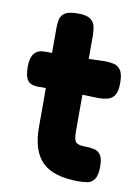

<svg xmlns="http://www.w3.org/2000/svg" viewBox="-78 -712 567 775"><g transform="rotate(10 205.5 -324.5)"><path d="M298 9Q196 9 149.5 -36Q103 -81 103 -179V-339H68Q39 -340 27.5 -356.5Q16 -373 16 -412Q16 -483 72 -483H103V-585Q103 -604 106.5 -620.5Q110 -637 125.5 -647.5Q141 -658 178 -658Q214 -658 229.5 -647Q245 -636 249 -618.5Q253 -601 253 -582V-485L320 -487Q339 -487 356 -483Q373 -479 384 -463.5Q395 -448 395 -411Q395 -376 384.5 -360.5Q374 -345 356.5 -340.5Q339 -336 320 -336L253 -338V-185Q253 -152 263 -143Q273 -134 299 -134Q321 -134 338 -130Q355 -126 364.5 -111.5Q374 -97 374 -65Q374 -29 363 -13Q352 3 334.5 6Q317 9 298 9Z"/></g></svg>

Font: Fredoka SemiBold
Style: Regular
Weight: 600
Designer: Ben Nathan
Foundry: Milena B. Brandão, Ben Nathan
Version: Version 2.001